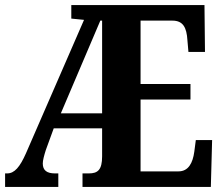

<svg xmlns="http://www.w3.org/2000/svg" viewBox="-20 -734 875 754"><path d="M0 0H209V-53H196C164 -53 148 -65 148 -92C148 -104 153 -123 160 -145L191 -230H381V-120C381 -67 364 -53 329 -53H304V0H808L813 -184H749L743 -138C737 -94 720 -61 681 -61H532V-343H728V-404H532V-653H657C699 -653 713 -626 716 -576L720 -530H785L783 -714H260V-661L310 -656L82 -132C58 -78 37 -53 8 -53H0ZM219 -289 374 -653H381V-289Z"/></svg>

Font: Noto Serif Bengali ExtraCondensed ExtraBold
Style: Regular
Weight: 800
Width: 2
Designer: Juan Bruce, Universal Thirst, Indian Type Foundry and the Monotype Design Team.
Foundry: Monotype Imaging Inc.
Version: Version 2.003